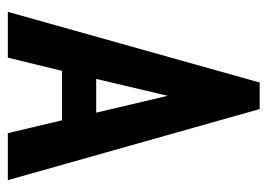

<svg xmlns="http://www.w3.org/2000/svg" viewBox="-114 -552 667 478"><g transform="rotate(90 219.0 -313.5)"><path d="M312 0 280 -135H157L124 0H10L186 -627H252L429 0ZM219 -398 177 -220H261Z"/></g></svg>

Font: Inconsolata SemiCondensed ExtraBold
Style: Regular
Weight: 800
Width: 4
Monospace: yes
Designer: Raph Levien, Cyreal, Brenton Simpson
Foundry: Raph Levien, Cyreal, Google
Version: Version 3.100; ttfautohint (v1.8.4.7-5d5b)